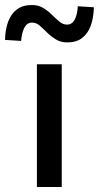

<svg xmlns="http://www.w3.org/2000/svg" viewBox="-70 -745 394 765"><path d="M77 0V-489H176V0ZM198 -576Q172 -576 152.5 -588Q133 -600 117.5 -615.5Q102 -631 88 -643Q74 -655 58 -655Q38 -655 27.5 -635.5Q17 -616 14 -582L-50 -586Q-49 -629 -37 -660Q-25 -691 -2 -708Q21 -725 57 -725Q83 -725 102 -713.5Q121 -702 136.5 -686.5Q152 -671 166.5 -659Q181 -647 197 -647Q217 -647 227.5 -666.5Q238 -686 240 -720L304 -716Q303 -674 291.5 -642.5Q280 -611 257 -593.5Q234 -576 198 -576Z"/></svg>

Font: Source Sans 3 ExtraLight Medium
Style: Regular
Weight: 500
Version: Version 3.052;hotconv 1.1.0;makeotfexe 2.6.0